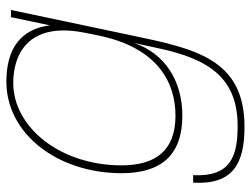

<svg xmlns="http://www.w3.org/2000/svg" viewBox="-110 -454 768 587"><g transform="rotate(-90 273.5 -160.0)"><path d="M459 -140 537 -510H515L490 -391C479 -479 420 -524 318 -524C158 -524 38 -367 38 -172C38 -54 90 14 214 14C319 14 403 -38 436 -133L419 -55C386 98 327 183 182 183C92 183 26 163 32 47H9C2 171 70 204 180 204C388 204 419 51 459 -140ZM62 -172C62 -360 179 -503 314 -503C404 -503 498 -455 469 -293L467 -282L458 -238C421 -65 319 -7 214 -7C106 -7 62 -69 62 -172Z"/></g></svg>

Font: Nacelle Thin
Style: Italic
Weight: 100
Italic angle: -12°
Designer: Sora Sagano
Foundry: Sora Sagano
Version: Version 1.000;FEAKit 1.0